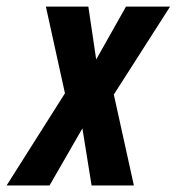

<svg xmlns="http://www.w3.org/2000/svg" viewBox="-69 -565 538 585"><path d="M-48.8 0 128.9 -280.8 70.8 -544.9H200.2L224.1 -383.8L314.9 -544.9H449.2L277.8 -276.9L338.9 0H210L182.1 -173.8L82 0Z"/></svg>

Font: Open Sans Condensed
Style: Bold Italic
Weight: 700
Width: 3
Italic angle: -12°
Designer: Monotype Design Team
Foundry: Monotype Imaging Inc.
Version: Version 3.003; ttfautohint (v1.8.4)